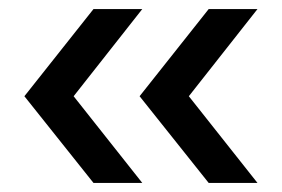

<svg xmlns="http://www.w3.org/2000/svg" viewBox="-20 -482 625 425"><path d="M34 -269 187 -462H295L143 -269L295 -77H187ZM442 -462H550L398 -269L550 -77H442L289 -269Z"/></svg>

Font: Evergrow Sans 
Style: Medium
Weight: 500
Foundry: 10Web
Version: Version 1.000